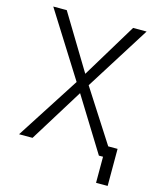

<svg xmlns="http://www.w3.org/2000/svg" viewBox="-123 -779 831 1007"><g transform="rotate(15 293.0 -275.5)"><path d="M495.6 141.6V0H473.1L293 -291L112.8 0H39.6L260.3 -342.8L39.6 -693.4H112.8L293 -396L473.1 -693.4H546.4L325.7 -342.8L507.8 -59.6H558.6V141.6Z"/></g></svg>

Font: Cascadia Code NF Light
Style: Regular
Weight: 300
Monospace: yes
Designer: Aaron Bell
Foundry: Saja Typeworks
Version: Version 2404.023; ttfautohint (v1.8.4)